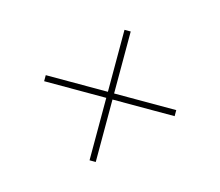

<svg xmlns="http://www.w3.org/2000/svg" viewBox="-69 -676 667 582"><g transform="rotate(15 265.0 -385.0)"><path d="M60 -376.5V-395.5H469.5V-376.5ZM255 -180.5V-590H274.5V-180.5Z"/></g></svg>

Font: Bodoni Moda SC 11pt
Style: Italic
Weight: 400
Italic angle: -13°
Version: Version 2.005